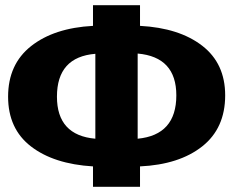

<svg xmlns="http://www.w3.org/2000/svg" viewBox="-20 -715 893 735"><path d="M842 -350Q842 -224 754 -154.5Q666 -85 516 -78V0H336V-78Q186 -87 98.5 -154.5Q11 -222 11 -345Q11 -469 99 -538.5Q187 -608 336 -616V-695H516V-616Q666 -608 754 -540Q842 -472 842 -350ZM507 -184Q655 -198 655 -350Q655 -497 507 -510ZM198 -345Q198 -197 345 -184V-509Q198 -497 198 -345Z"/></svg>

Font: FiraGO ExtraBold
Style: Regular
Weight: 800
Designer: bBox Type
Foundry: bBox Type GmbH
Version: Version 1.001;PS 001.001;hotconv 1.0.88;makeotf.lib2.5.64775